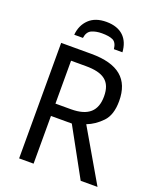

<svg xmlns="http://www.w3.org/2000/svg" viewBox="-165 -1017 918 1115"><g transform="rotate(20 294.0 -459.0)"><path d="M90.8 -713.9V0H180.2V-294.9H309.1L471.2 0H575.2L389.2 -319.8C422.9 -332.5 453.6 -353.5 481.4 -382.3C509.3 -411.1 522.9 -454.1 522.9 -511.2C522.9 -646.5 444.8 -713.9 276.9 -713.9ZM272 -636.2C379.9 -636.2 431.2 -600.6 431.2 -506.8C431.2 -417.5 383.8 -371.1 275.9 -371.1H180.2V-636.2ZM296.9 -918.5C251.5 -918.5 215.8 -906.2 189.9 -881.3C164.1 -856.4 149.4 -824.2 146 -784.2H199.7C203.1 -810.1 213.9 -827.1 231.9 -835.4C250 -843.3 271 -847.2 294.9 -847.2C323.7 -847.2 346.2 -843.8 362.3 -836.4C378.4 -829.1 388.2 -811.5 391.1 -784.2H443.8C438.5 -866.7 390.1 -918.5 296.9 -918.5Z"/></g></svg>

Font: Avrile Sans
Style: Regular
Weight: 400
Designer: Monotype Design Team, Google (font), Stefan Peev (BGR Cyrillic), Cristiano Sobral (main changes)
Foundry: The Avrile Sans Project Authors
Version: Version 3.110